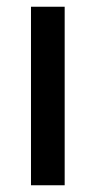

<svg xmlns="http://www.w3.org/2000/svg" viewBox="-20 -550 285 570"><path d="M172 -530H72V0H172Z"/></svg>

Font: Bisquit Text
Style: Regular
Weight: 400
Version: Version 1.004;Glyphs 3.2.3 (3260)